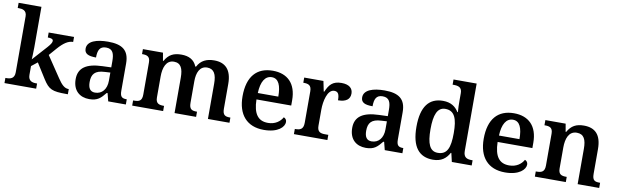

<svg xmlns="http://www.w3.org/2000/svg" viewBox="-47 -1270 5768 1790"><g transform="rotate(10 2837.0 -375.0)"><path d="M17 0H317V-49H308C274 -49 233 -57 233 -115V-199L290 -244L380 -101C436 -13 468 0 603 0H617V-49H614C576 -49 547 -78 511 -132L378 -330L440 -401C492 -460 535 -489 581 -489V-536H341V-489C374 -489 392 -482 392 -465C392 -451 384 -435 354 -401L229 -262C230 -268 233 -341 233 -376V-760H17V-711H28C62 -711 103 -703 103 -647V-117C103 -57 63 -49 28 -49H17Z M820 10C899 10 928 -21 972 -75H980L999 0H1166V-49H1163C1118 -49 1102 -65 1102 -120V-377C1102 -503 1035 -548 902 -548C794 -548 706 -520 706 -448C706 -400 742 -383 816 -383C816 -449 832 -491 893 -491C958 -491 972 -446 972 -374V-317L889 -314C738 -309 664 -259 664 -152C664 -42 732 10 820 10ZM863 -59C818 -59 797 -89 797 -148C797 -222 827 -261 920 -265L972 -268V-191C972 -110 929 -59 863 -59Z M1226 0H1519V-49H1515C1471 -49 1440 -58 1440 -115V-313C1440 -397 1465 -471 1539 -471C1605 -471 1627 -421 1627 -335V0H1831V-49H1828C1783 -49 1757 -58 1757 -120V-325C1757 -404 1783 -471 1854 -471C1919 -471 1943 -421 1943 -335V0H2147V-49H2144C2099 -49 2073 -58 2073 -120V-354C2073 -490 2011 -548 1907 -548C1836 -548 1782 -524 1749 -461H1742C1718 -523 1665 -548 1597 -548C1522 -548 1476 -524 1441 -461H1436L1423 -536H1233V-489H1236C1280 -489 1310 -480 1310 -423V-119C1310 -58 1281 -49 1236 -49H1226Z M2473 10C2607 10 2665 -51 2665 -98C2665 -119 2652 -133 2637 -138C2614 -96 2568 -61 2500 -61C2407 -61 2360 -120 2357 -258H2686V-308C2686 -466 2601 -548 2462 -548C2310 -548 2224 -452 2224 -265C2224 -91 2312 10 2473 10ZM2553 -319H2359C2363 -428 2400 -487 2463 -487C2528 -487 2553 -422 2553 -319Z M2757 0H3074V-49H3043C3002 -49 2969 -57 2969 -116V-270C2969 -347 2993 -463 3058 -463C3096 -463 3107 -437 3107 -382C3182 -382 3220 -411 3220 -465C3220 -514 3186 -547 3112 -547C3027 -547 2996 -506 2967 -439H2962L2942 -536H2760V-487H2763C2807 -487 2838 -478 2838 -419V-121C2838 -58 2805 -49 2760 -49H2757Z M3438 10C3517 10 3546 -21 3590 -75H3598L3617 0H3784V-49H3781C3736 -49 3720 -65 3720 -120V-377C3720 -503 3653 -548 3520 -548C3412 -548 3324 -520 3324 -448C3324 -400 3360 -383 3434 -383C3434 -449 3450 -491 3511 -491C3576 -491 3590 -446 3590 -374V-317L3507 -314C3356 -309 3282 -259 3282 -152C3282 -42 3350 10 3438 10ZM3481 -59C3436 -59 3415 -89 3415 -148C3415 -222 3445 -261 3538 -265L3590 -268V-191C3590 -110 3547 -59 3481 -59Z M4074 10C4152 10 4198 -26 4228 -82H4233L4252 0H4440V-49H4432C4386 -49 4353 -61 4353 -122V-760H4134V-711H4142C4186 -711 4223 -703 4223 -647V-578C4223 -544 4224 -499 4227 -467H4222C4193 -514 4149 -547 4073 -547C3943 -547 3870 -460 3870 -267C3870 -75 3943 10 4074 10ZM4107 -61C4032 -61 4003 -129 4003 -267C4003 -403 4032 -477 4107 -477C4196 -477 4223 -403 4223 -268C4223 -128 4196 -61 4107 -61Z M4756 10C4890 10 4948 -51 4948 -98C4948 -119 4935 -133 4920 -138C4897 -96 4851 -61 4783 -61C4690 -61 4643 -120 4640 -258H4969V-308C4969 -466 4884 -548 4745 -548C4593 -548 4507 -452 4507 -265C4507 -91 4595 10 4756 10ZM4836 -319H4642C4646 -428 4683 -487 4746 -487C4811 -487 4836 -422 4836 -319Z M5038 0H5331V-49H5326C5282 -49 5252 -58 5252 -115V-313C5252 -397 5277 -471 5353 -471C5421 -471 5443 -421 5443 -335V0H5647V-49H5642C5597 -49 5573 -58 5573 -120V-354C5573 -490 5513 -548 5407 -548C5335 -548 5288 -524 5253 -461H5248L5235 -536H5043V-487H5048C5092 -487 5122 -478 5122 -421V-119C5122 -58 5090 -49 5045 -49H5038Z"/></g></svg>

Font: Noto Serif Ethiopic SemiBold
Style: Regular
Weight: 600
Designer: Monotype Design Team
Foundry: Monotype Imaging Inc.
Version: Version 2.102